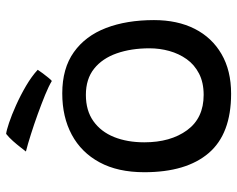

<svg xmlns="http://www.w3.org/2000/svg" viewBox="-94 -664 774 626"><g transform="rotate(-90 293.0 -351.0)"><path d="M300.5 15.5Q169.5 15.5 107 -57.5Q44.5 -130.5 44.5 -267.5Q44.5 -354 76.8 -413.5Q109 -473 166.8 -504Q224.5 -535 301.5 -535Q383 -535 436 -497.2Q489 -459.5 514.8 -392.2Q540.5 -325 540.5 -236Q540.5 -159.5 512 -103.2Q483.5 -47 429.8 -15.8Q376 15.5 300.5 15.5ZM296.5 -74Q337 -74 366 -89Q395 -104 413 -129.2Q431 -154.5 439.8 -186Q448.5 -217.5 448.5 -250.5Q448.5 -310.5 432 -357.5Q415.5 -404.5 382 -431.2Q348.5 -458 296.5 -458Q245.5 -458 211 -433.5Q176.5 -409 159.2 -366Q142 -323 142 -267.5Q142 -182 181.5 -128Q221 -74 296.5 -74ZM169.5 -718Q180 -717 205.5 -708.5Q231 -700 263.2 -685.5Q295.5 -671 326.5 -652.8Q357.5 -634.5 378.5 -615Q374 -608 366.5 -598Q359 -588 352 -579.5Q345 -571 342 -569Q325.5 -579 296.8 -590.8Q268 -602.5 234.2 -614.8Q200.5 -627 168.2 -637.2Q136 -647.5 112 -653.5Q116.5 -659 125.5 -670.8Q134.5 -682.5 146 -695.5Q157.5 -708.5 169.5 -718Z"/></g></svg>

Font: Grandstander Thin
Style: Regular
Weight: 400
Version: Version 1.200